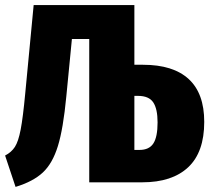

<svg xmlns="http://www.w3.org/2000/svg" viewBox="-25 -715 829 753"><path d="M776 -237Q776 -118 713 -59Q650 0 533 0H325V-562H257L235 -336Q223 -210 202 -142Q181 -74 143 -38.5Q105 -3 36 18L-5 -105Q20 -118 33.5 -139Q47 -160 56 -206.5Q65 -253 74 -349L107 -695H502V-461H536Q654 -461 715 -405Q776 -349 776 -237ZM593 -235Q593 -288 576 -313.5Q559 -339 516 -339H502V-127H522Q560 -127 576.5 -152.5Q593 -178 593 -235Z"/></svg>

Font: Fira Sans Extra Condensed ExtraBold
Style: Regular
Weight: 800
Width: 1
Designer: Carrois Corporate & Edenspiekermann AG
Foundry: Carrois Corporate GbR & Edenspiekermann AG
Version: Version 4.203